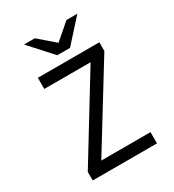

<svg xmlns="http://www.w3.org/2000/svg" viewBox="-215 -1035 1046 1155"><g transform="rotate(-30 308.0 -457.5)"><path d="M84 0V-59.5L448.5 -655L464.5 -622.5H107V-700H534V-639.5L168.5 -45.5L154 -78H530.5V0ZM276 -759 135 -915H210L320 -820L430 -915H505.5L364.5 -759Z"/></g></svg>

Font: Overpass Mono Light
Style: Regular
Weight: 400
Monospace: yes
Version: Version 4.000